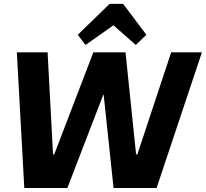

<svg xmlns="http://www.w3.org/2000/svg" viewBox="-20 -970 1062 991"><path d="M66.9 -700H225.7L253.7 -173.1H259.8L461.9 -700H627.8L682.4 -173.1H689L863.5 -700H1022.2L788.2 0.5H566.1L515 -480.8H513L327.6 0.5H105.4ZM381.5 -790.5 545.8 -950H615.6L735.5 -790.5L680.8 -737.9L526.5 -874.1H614.8L421.4 -737.9Z"/></svg>

Font: Pathway Extreme 8pt Thin
Style: Italic
Weight: 100
Italic angle: -8°
Designer: Eduardo Rodriguez Tunni
Foundry: Eduardo Rodriguez Tunni
Version: Version 1.000